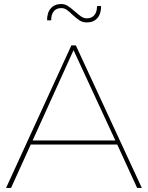

<svg xmlns="http://www.w3.org/2000/svg" viewBox="-20 -922 726 942"><path d="M130.9 -212.9 34.2 0H9.8L330.1 -699.2H352.1L675.8 0H652.8L555.2 -212.9ZM340.8 -675.8 140.1 -232.9H545.9ZM348.1 -865.2Q367.2 -848.1 379.6 -840.1Q392.1 -832 405.8 -832Q429.7 -832 442.9 -847.7Q456.1 -863.3 456.1 -892.1H476.1Q476.1 -854 457.5 -833Q439 -812 405.8 -812Q385.7 -812 370.8 -821.5Q356 -831.1 335 -850.1Q318.8 -866.2 306.9 -874.3Q294.9 -882.3 280.8 -882.3Q256.8 -882.3 243.9 -866.7Q231 -851.1 231 -822.3H210.9Q210.9 -860.4 229.5 -881.3Q248 -902.3 280.8 -902.3Q297.9 -902.3 312 -893.3Q326.2 -884.3 348.1 -865.2Z"/></svg>

Font: Montserrat
Style: Thin
Weight: 250
Designer: Julieta Ulanovsky
Foundry: Julieta Ulanovsky
Version: Version 1.000;PS 002.000;hotconv 1.0.70;makeotf.lib2.5.58329